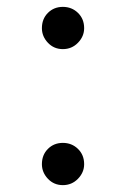

<svg xmlns="http://www.w3.org/2000/svg" viewBox="-20 -524 367 559"><path d="M163 15Q137 15 119.5 -3.5Q102 -22 102 -46Q102 -73 119.5 -90.5Q137 -108 163 -108Q189 -108 207 -90.5Q225 -73 225 -46Q225 -22 207 -3.5Q189 15 163 15ZM163 -381Q137 -381 119.5 -399.5Q102 -418 102 -442Q102 -469 119.5 -486.5Q137 -504 163 -504Q189 -504 207 -486.5Q225 -469 225 -442Q225 -418 207 -399.5Q189 -381 163 -381Z"/></svg>

Font: Noto Serif KR ExtraLight
Style: Regular
Weight: 400
Version: Version 2.002-H1;hotconv 1.1.0;makeotfexe 2.6.0